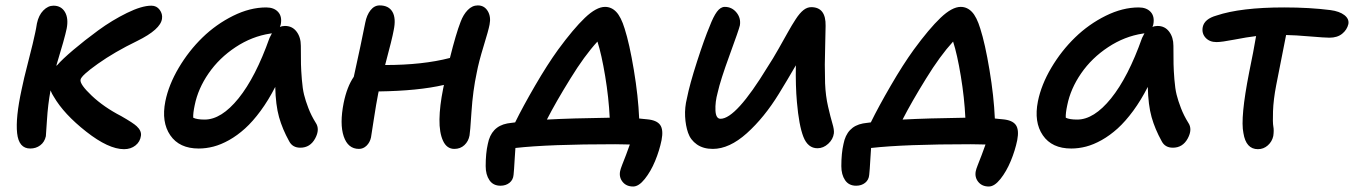

<svg xmlns="http://www.w3.org/2000/svg" viewBox="-20 -534 4958 703"><path d="M90.8 9.8Q48.8 9.8 42.7 -46.4Q36.6 -102.5 59.1 -206.1Q65.9 -240.7 84.2 -311.5Q102.5 -382.3 108.9 -414.1Q109.9 -418.5 112.1 -429.9Q114.3 -441.4 115.2 -448.2Q121.6 -478.5 138.7 -495.8Q155.8 -513.2 175.8 -513.2Q204.1 -513.2 217.8 -490Q231.4 -466.8 224.1 -429.2Q217.3 -395.5 186 -293L189.9 -295.9Q207.5 -316.4 248.3 -351.1Q289.1 -385.7 339.8 -422.9Q390.6 -460 444.8 -486.6Q499 -513.2 534.2 -513.2Q553.7 -513.2 564.7 -498Q575.7 -482.9 573.2 -465.8Q568.4 -426.3 481.9 -383.8Q399.4 -343.8 338.4 -300.5Q277.3 -257.3 274.9 -242.2Q271.5 -225.6 315.9 -183.6Q360.4 -141.6 423.8 -108.9Q468.3 -83.5 480.5 -71.8Q498.5 -55.2 496.1 -37.1Q493.2 -15.1 476.1 -1.5Q459 12.2 434.1 12.2Q377.4 12.2 295.7 -52Q213.9 -116.2 176.8 -180.2Q170.4 -189.5 165 -203.1Q155.3 -150.4 151.9 -93.8Q148.4 -37.1 147.9 -35.2Q143.1 -13.7 127.4 -2Q111.8 9.8 90.8 9.8Z M707.5 9.8Q636.7 9.8 603.5 -38.6Q570.3 -86.9 585.4 -163.1Q597.7 -223.6 634.5 -285.9Q671.4 -348.1 721.4 -396.7Q771.5 -445.3 833.5 -476.1Q895.5 -506.8 954.6 -506.8Q983.4 -506.8 998.5 -490Q1013.7 -473.1 1007.8 -443.8L1004.9 -435.1Q1012.7 -439 1023.4 -439Q1050.3 -439 1065.9 -418.2Q1081.5 -397.5 1081.5 -366.2Q1081.5 -320.8 1082 -299.1Q1082.5 -277.3 1085.2 -243.2Q1087.9 -209 1093.3 -187.3Q1098.6 -165.5 1109.1 -138.2Q1119.6 -110.8 1135.7 -85Q1152.3 -61 1134 -27.1Q1115.7 6.8 1079.6 6.8Q1050.8 6.8 1038.6 -17.1Q1014.2 -61 1001.7 -105.2Q989.3 -149.4 987.8 -215.8Q962.9 -167 934.3 -128.2Q905.8 -89.4 877.4 -63.7Q849.1 -38.1 819.1 -21.2Q789.1 -4.4 761.7 2.7Q734.4 9.8 707.5 9.8ZM692.9 -148.9Q686.5 -119.1 687.5 -103Q700.7 -96.2 729.5 -96.2Q790.5 -96.2 853.3 -173.8Q916 -251.5 966.8 -395Q974.1 -409.7 975.6 -412.1Q974.6 -412.1 972.7 -411.6Q970.7 -411.1 969.7 -411.1Q902.3 -400.9 842.5 -361.3Q782.7 -321.8 743.9 -265.6Q705.1 -209.5 692.9 -148.9Z M1294.4 11.2Q1253.9 11.2 1238.5 -34.7Q1223.1 -80.6 1238.3 -157.2Q1250.5 -216.8 1275.4 -252.9Q1302.7 -376.5 1317.4 -451.2Q1322.8 -479 1336.7 -496.6Q1350.6 -514.2 1370.1 -514.2Q1403.3 -514.2 1417 -490.5Q1430.7 -466.8 1421.4 -422.9Q1416.5 -394.5 1390.1 -295.9Q1527.8 -295.9 1627.4 -321.8Q1649.4 -410.2 1666.5 -454.1Q1676.3 -480.5 1692.6 -497.3Q1709 -514.2 1729.5 -514.2Q1753.4 -514.2 1765.9 -493.4Q1778.3 -472.7 1772.5 -443.8Q1768.6 -422.9 1750.7 -365Q1732.9 -307.1 1725.6 -268.1Q1711.4 -202.1 1706.3 -124.5Q1701.2 -46.9 1699.2 -38.1Q1695.3 -16.6 1680.4 -2.7Q1665.5 11.2 1643.6 11.2Q1615.7 11.2 1602.1 -18.6Q1588.4 -48.3 1589.1 -97.2Q1589.8 -146 1602.5 -209Q1603 -211.4 1604 -216.1Q1605 -220.7 1605.5 -223.1Q1511.2 -201.2 1366.2 -199.2Q1366.2 -195.8 1365.2 -193.8Q1357.4 -154.3 1348.6 -96.4Q1339.8 -38.6 1338.4 -30.8Q1334.5 -12.7 1322.3 -0.7Q1310.1 11.2 1294.4 11.2Z M2298.3 148.9Q2273.4 148.9 2259.8 132.1Q2246.1 115.2 2250.5 92.8Q2252 85 2257.8 70.1Q2263.7 55.2 2272.2 33.2Q2280.8 11.2 2286.1 -4.9Q2279.3 -4.9 2261.5 -5.4Q2243.7 -5.9 2232.4 -5.9Q1989.3 -5.9 1867.2 7.8Q1866.2 22.5 1864.7 44.9Q1863.3 67.4 1862.3 83.5Q1861.3 99.6 1860.4 106Q1858.9 124.5 1845.5 135.3Q1832 146 1812.5 146Q1785.6 146 1772 125.7Q1758.3 105.5 1758.3 74.2Q1758.3 26.9 1766.1 -6.8Q1778.3 -70.8 1837.4 -82Q1838.9 -82 1849.1 -83.7Q1859.4 -85.4 1866.2 -85.9Q1894.5 -143.6 1939.2 -220.5Q1983.9 -297.4 2023.4 -352.1Q2079.6 -428.7 2121.6 -468.8Q2163.6 -508.8 2195.3 -508.8Q2218.8 -508.8 2236.3 -490.5Q2253.9 -472.2 2267.1 -429.2Q2284.7 -374.5 2300.8 -277.8Q2316.9 -181.2 2320.3 -100.1Q2325.2 -99.6 2334.7 -98.6Q2344.2 -97.7 2349.1 -97.2Q2384.3 -94.2 2397 -76.7Q2409.7 -59.1 2402.3 -21Q2394.5 17.1 2378.7 55.4Q2362.8 93.8 2340.8 121.3Q2318.8 148.9 2298.3 148.9ZM2068.4 -246.1Q2015.1 -160.2 1982.4 -96.2Q2074.7 -101.1 2212.4 -103Q2209 -175.8 2195.8 -255.4Q2182.6 -335 2167.5 -381.8Q2119.6 -329.6 2068.4 -246.1Z M2589.8 11.2Q2555.2 11.2 2531.7 -5.1Q2508.3 -21.5 2499.3 -47.9Q2490.2 -74.2 2488.5 -107.4Q2486.8 -140.6 2495.1 -173.8Q2504.9 -224.1 2532.2 -308.8Q2559.6 -393.6 2578.1 -437Q2591.8 -473.1 2605 -491Q2618.2 -508.8 2633.8 -508.8Q2659.7 -508.8 2676.5 -488.3Q2693.4 -467.8 2689 -440.9Q2685.5 -425.3 2651.6 -332.8Q2617.7 -240.2 2607.9 -195.8Q2598.1 -160.2 2599.6 -129.6Q2601.1 -99.1 2618.2 -99.1Q2674.8 -99.1 2790 -288.1Q2809.6 -317.9 2830.8 -355.5Q2852.1 -393.1 2865.5 -417.2Q2878.9 -441.4 2893.6 -463.9Q2908.2 -486.3 2921.9 -497.1Q2935.5 -507.8 2950.2 -507.8Q3004.4 -507.8 3002.9 -439Q3002.9 -432.1 3001.5 -373.5Q3000 -314.9 3000 -297.6Q3000 -280.3 3001 -229Q3002.9 -182.6 3012 -143.6Q3021 -104.5 3027.8 -81.8Q3034.7 -59.1 3033.2 -45.9Q3030.3 -23.9 3012.5 -7.6Q2994.6 8.8 2973.1 8.8Q2938 8.8 2921.6 -33Q2905.3 -74.7 2897.9 -160.2Q2892.6 -219.2 2894 -294.9Q2861.8 -239.3 2832 -190.9Q2778.3 -103.5 2714.4 -46.1Q2650.4 11.2 2589.8 11.2Z M3600.6 148.9Q3575.7 148.9 3562 132.1Q3548.3 115.2 3552.7 92.8Q3554.2 85 3560.1 70.1Q3565.9 55.2 3574.5 33.2Q3583 11.2 3588.4 -4.9Q3581.5 -4.9 3563.7 -5.4Q3545.9 -5.9 3534.7 -5.9Q3291.5 -5.9 3169.4 7.8Q3168.5 22.5 3167 44.9Q3165.5 67.4 3164.6 83.5Q3163.6 99.6 3162.6 106Q3161.1 124.5 3147.7 135.3Q3134.3 146 3114.7 146Q3087.9 146 3074.2 125.7Q3060.5 105.5 3060.5 74.2Q3060.5 26.9 3068.4 -6.8Q3080.6 -70.8 3139.6 -82Q3141.1 -82 3151.4 -83.7Q3161.6 -85.4 3168.5 -85.9Q3196.8 -143.6 3241.5 -220.5Q3286.1 -297.4 3325.7 -352.1Q3381.8 -428.7 3423.8 -468.8Q3465.8 -508.8 3497.6 -508.8Q3521 -508.8 3538.6 -490.5Q3556.2 -472.2 3569.3 -429.2Q3586.9 -374.5 3603 -277.8Q3619.1 -181.2 3622.6 -100.1Q3627.4 -99.6 3637 -98.6Q3646.5 -97.7 3651.4 -97.2Q3686.5 -94.2 3699.2 -76.7Q3711.9 -59.1 3704.6 -21Q3696.8 17.1 3680.9 55.4Q3665 93.8 3643.1 121.3Q3621.1 148.9 3600.6 148.9ZM3370.6 -246.1Q3317.4 -160.2 3284.7 -96.2Q3377 -101.1 3514.6 -103Q3511.2 -175.8 3498 -255.4Q3484.9 -335 3469.7 -381.8Q3421.9 -329.6 3370.6 -246.1Z M3902.3 9.8Q3831.5 9.8 3798.3 -38.6Q3765.1 -86.9 3780.3 -163.1Q3792.5 -223.6 3829.3 -285.9Q3866.2 -348.1 3916.3 -396.7Q3966.3 -445.3 4028.3 -476.1Q4090.3 -506.8 4149.4 -506.8Q4178.2 -506.8 4193.4 -490Q4208.5 -473.1 4202.6 -443.8L4199.7 -435.1Q4207.5 -439 4218.3 -439Q4245.1 -439 4260.7 -418.2Q4276.4 -397.5 4276.4 -366.2Q4276.4 -320.8 4276.9 -299.1Q4277.3 -277.3 4280 -243.2Q4282.7 -209 4288.1 -187.3Q4293.5 -165.5 4304 -138.2Q4314.5 -110.8 4330.6 -85Q4347.2 -61 4328.9 -27.1Q4310.5 6.8 4274.4 6.8Q4245.6 6.8 4233.4 -17.1Q4209 -61 4196.5 -105.2Q4184.1 -149.4 4182.6 -215.8Q4157.7 -167 4129.2 -128.2Q4100.6 -89.4 4072.3 -63.7Q4043.9 -38.1 4013.9 -21.2Q3983.9 -4.4 3956.5 2.7Q3929.2 9.8 3902.3 9.8ZM3887.7 -148.9Q3881.3 -119.1 3882.3 -103Q3895.5 -96.2 3924.3 -96.2Q3985.4 -96.2 4048.1 -173.8Q4110.8 -251.5 4161.6 -395Q4168.9 -409.7 4170.4 -412.1Q4169.4 -412.1 4167.5 -411.6Q4165.5 -411.1 4164.6 -411.1Q4097.2 -400.9 4037.4 -361.3Q3977.5 -321.8 3938.7 -265.6Q3899.9 -209.5 3887.7 -148.9Z M4585.9 12.2Q4542 12.2 4532.7 -46.9Q4521 -102.5 4553.7 -269Q4570.3 -349.1 4579.1 -401.9Q4545.4 -397.9 4499.3 -388.9Q4453.1 -379.9 4434.1 -379.9Q4408.7 -379.9 4394 -396Q4379.4 -412.1 4383.8 -435.1Q4390.1 -464.8 4434.1 -477.1Q4522.5 -506.8 4682.1 -506.8Q4774.9 -506.8 4851.1 -497.1Q4884.3 -492.7 4902.3 -478.8Q4920.4 -464.8 4917 -445.8Q4912.1 -424.8 4894.3 -410.4Q4876.5 -396 4847.7 -396Q4831.1 -396 4776.4 -400.6Q4721.7 -405.3 4689 -405.8Q4655.3 -234.9 4652.8 -222.2Q4642.6 -169.4 4641.1 -127Q4639.6 -84.5 4642.3 -70.8Q4645 -57.1 4642.1 -36.1Q4637.7 -15.6 4622.1 -1.7Q4606.4 12.2 4585.9 12.2Z"/></svg>

Font: Shantell Sans Normal
Style: Italic
Weight: 500
Italic angle: -11.31°
Designer: Stephen Nixon, Anya Danilova, Shantell Martin
Foundry: Arrow Type
Version: Version 1.006;[559af2be0]